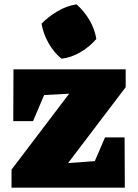

<svg xmlns="http://www.w3.org/2000/svg" viewBox="-20 -863 633 883"><path d="M33 0V-83L298 -432L183 -426L132 -306H41L42 -544H558V-462L293 -113L416 -122L463 -231H553L554 0ZM332 -843Q367 -812 391.5 -770.5Q416 -729 423 -684Q395 -650 351.5 -624Q308 -598 263 -593Q229 -620 204 -663.5Q179 -707 171 -754Q202 -786 244 -811Q286 -836 332 -843Z"/></svg>

Font: Piazzolla SC Black
Style: Regular
Weight: 900
Designer: Juan Pablo del Peral
Foundry: Huerta Tipografica
Version: Version 1.330